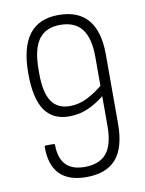

<svg xmlns="http://www.w3.org/2000/svg" viewBox="-78 -719 593 783"><g transform="rotate(-10 218.5 -327.5)"><path d="M217 8Q144 8 107 -29.5Q70 -67 70 -142Q70 -148 76 -148H107Q113 -148 113 -142Q113 -90 138.5 -62Q164 -34 217 -34Q278 -34 307.5 -69.5Q337 -105 337 -183V-469Q337 -546 308 -584Q279 -622 218 -622Q158 -622 129 -582Q100 -542 100 -456V-441Q100 -362 125 -325.5Q150 -289 200 -289Q238 -289 273 -306.5Q308 -324 346 -356V-313Q306 -280 269 -264Q232 -248 191 -248Q123 -248 89.5 -297Q56 -346 56 -449Q56 -557 96.5 -610Q137 -663 218 -663Q300 -663 340.5 -614.5Q381 -566 381 -471V-184Q381 -86 340.5 -39Q300 8 217 8Z"/></g></svg>

Font: Sofia Sans Condensed Light
Style: Regular
Weight: 300
Designer: Botio Nikoltchev, Ani Petrova
Foundry: lettersoup
Version: Version 4.101